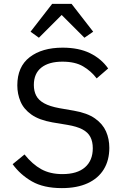

<svg xmlns="http://www.w3.org/2000/svg" viewBox="-20 -955 640 987"><path d="M298 12Q204 12 144 -22.5Q84 -57 45 -111L106 -161Q147 -110 192.5 -85Q238 -60 301 -60Q377 -60 417 -95Q457 -130 457 -193Q457 -227 444.5 -251Q432 -275 403.5 -290Q375 -305 327 -313L249 -326Q181 -338 141.5 -366Q102 -394 85.5 -433Q69 -472 69 -516Q69 -612 132.5 -661Q196 -710 302 -710Q385 -710 443 -681.5Q501 -653 536 -603L477 -552Q448 -590 407 -614Q366 -638 301 -638Q231 -638 192.5 -607.5Q154 -577 154 -518Q154 -487 166 -463.5Q178 -440 207 -424Q236 -408 285 -399L360 -386Q429 -374 468.5 -346Q508 -318 525 -279.5Q542 -241 542 -195Q542 -131 513.5 -84.5Q485 -38 430.5 -13Q376 12 298 12ZM348 -935 459 -792 414 -761 297 -878 180 -761 137 -792 248 -935Z"/></svg>

Font: Lilex
Style: Regular
Weight: 400
Monospace: yes
Designer: Mike Abbink, Paul van der Laan, Pieter van Rosmalen, Mikhael Khrustik
Foundry: Mikhael Khrustik
Version: Version 2.510